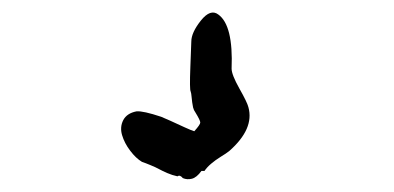

<svg xmlns="http://www.w3.org/2000/svg" viewBox="-20 -103 624 304"><path d="M196.2 73.3Q206.7 72.4 235.2 81.9Q238.1 82.9 249.5 88.1Q261 93.3 272.4 98.6Q283.8 103.8 287.6 104.8Q297.1 94.3 297.1 91Q297.1 87.6 289.5 75.2Q286.7 71.4 285.7 67.1Q284.8 62.9 284.3 59Q283.8 55.2 283.3 50Q282.9 44.8 281.9 41.9Q280 39 281.4 2.9Q282.9 -33.3 282.9 -37.1Q282.9 -51.4 298.1 -70.5Q313.3 -89.5 325.7 -80Q349.5 -62.9 346.7 5.7Q346.7 15.2 359 37.1Q371.4 59 373.3 66.7Q382.9 101 342.9 136.2Q338.1 140 329.5 145.2Q321 150.5 314.3 156.2Q307.6 161.9 303.8 167.6H299Q291.4 178.1 283.8 180Q276.2 181.9 269.5 179Q264.8 173.3 261 176.2Q252.4 174.3 244.8 171Q237.1 167.6 231.9 164.8Q226.7 161.9 218.6 158.6Q210.5 155.2 204.8 153.3Q195.2 147.6 186.2 135.7Q177.1 123.8 173.3 111Q169.5 98.1 175.2 87.1Q181 76.2 196.2 73.3Z"/></svg>

Font: KAZYinfo
Style: Bold
Weight: 700
Designer: emmanuel didier
Foundry: emmanuel didier
Version: Version 001.000